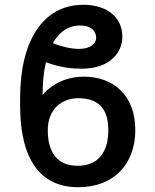

<svg xmlns="http://www.w3.org/2000/svg" viewBox="-20 -780 655 810"><path d="M333.5 -456.5C261.2 -456.5 201.2 -427.2 159.7 -380.4C159.7 -430.2 164.1 -476.6 173.8 -517.6C234.4 -494.6 283.7 -490.2 324.2 -490.2C446.3 -490.2 496.1 -560.1 496.1 -625C496.1 -710.4 427.7 -759.8 332 -759.8C158.2 -759.8 65.4 -603 64.9 -368.7V-334.5C64.9 -106.9 150.4 9.8 310.1 9.8C460.9 9.8 550.8 -87.9 550.8 -231.4C550.8 -375 461.9 -456.5 333.5 -456.5ZM310.5 -365.7C397 -365.7 437 -319.3 437 -231.4C437 -141.1 397 -80.6 307.6 -80.6C218.3 -80.6 181.6 -141.1 181.6 -231.4C181.6 -319.8 241.2 -365.7 310.5 -365.7ZM203.1 -597.7C228.5 -644 266.6 -672.4 317.4 -672.4C367.7 -672.4 385.7 -646.5 385.7 -620.1C385.7 -598.6 363.8 -573.7 313.5 -573.7C284.7 -573.7 247.1 -580.6 203.1 -597.7Z"/></svg>

Font: Inteeer Medium
Style: Regular
Weight: 500
Designer: Rasmus Andersson
Foundry: rsms
Version: Version 4.001;Glyphs 3.4 (3402)